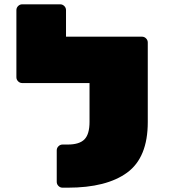

<svg xmlns="http://www.w3.org/2000/svg" viewBox="-20 -870 890 890"><path d="M83 -850H259Q270 -850 278 -842Q286 -834 286 -823V-700H638Q649 -700 657 -692Q665 -684 665 -673V-304Q665 -140 569.5 -70Q474 0 294 0H270Q259 0 251 -8Q243 -16 243 -27V-173Q243 -184 251 -192Q259 -200 270 -200H294Q348 -200 371.5 -224Q395 -248 395 -305V-485H83Q72 -485 64 -493Q56 -501 56 -512V-823Q56 -834 64 -842Q72 -850 83 -850Z"/></svg>

Font: Rubik Mono One
Style: Regular
Weight: 400
Designer: Hubert and Fischer with Elvire Volk Leonovitch (Cyrillic Expansion: Cyreal)
Foundry: Hubert and Fischer with Elvire Volk Leonovitch
Version: Version 2.000